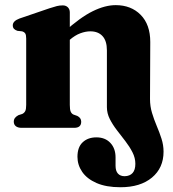

<svg xmlns="http://www.w3.org/2000/svg" viewBox="-20 -510 690 766"><path d="M258.5 -460.5V-91.5Q258.5 -73 262 -64.8Q265.5 -56.5 273 -53L288.5 -47.5Q304 -39.5 304 -24.5Q304 0 276 0H66Q51.5 0 43.2 -6.5Q35 -13 35 -24.5Q35 -33.5 40 -39.8Q45 -46 53.5 -50.5L69 -55.5Q77 -59.5 80.8 -67Q84.5 -74.5 84.5 -91.5V-356.5Q84.5 -371 80.5 -376.8Q76.5 -382.5 68 -385L49.5 -387Q40.5 -390 35.8 -395Q31 -400 31 -409Q31 -426 57.5 -436L177.5 -477Q196 -483 207 -485.8Q218 -488.5 230.5 -488.5Q243 -488.5 250.8 -480.8Q258.5 -473 258.5 -460.5ZM406.5 -82.5V-309Q406.5 -347 389 -366Q371.5 -385 340.5 -385Q321.5 -385 300.5 -377.2Q279.5 -369.5 257.5 -350.5L238 -333.5L211.5 -361L235.5 -382.5Q300.5 -441 349.8 -465.2Q399 -489.5 441.5 -489.5Q503 -489.5 541.2 -450.8Q579.5 -412 579.5 -342.5L578.5 -114.5Q578.5 -86 586.5 -59.5Q594.5 -33 605.2 -7.8Q616 17.5 624.2 43Q632.5 68.5 632.5 95Q632.5 160 586.2 198.5Q540 237 460.5 237Q403.5 237 365.2 220.2Q327 203.5 308 175.8Q289 148 289 115.5Q289 77 310 57.5Q331 38 364.5 38Q399.5 38 420.2 60Q441 82 441 118V151Q441 172 450.5 182.5Q460 193 477.5 193Q498 192.5 509 180.2Q520 168 520 143.5Q520 120 508.5 97.5Q497 75 480.2 53.2Q463.5 31.5 446.5 9.5Q429.5 -12.5 418 -35.2Q406.5 -58 406.5 -82.5Z"/></svg>

Font: Fraunces
Style: Bold
Weight: 700
Version: Version 1.000;[b76b70a41]